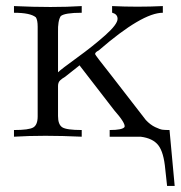

<svg xmlns="http://www.w3.org/2000/svg" viewBox="-20 -451 595 632"><path d="M171 -69Q171 -41 185 -32Q199 -23 249 -23V-1Q185 -4 129.5 -4Q74 -4 26 -1V-23Q75 -23 89.5 -31.5Q104 -40 104 -68V-363Q104 -385 98 -394Q80 -409 26 -409V-431Q90 -428 146 -428Q202 -428 249 -431V-409Q193 -409 180 -398Q170 -383 171 -345V-213Q181 -223 233.5 -261Q286 -299 326.5 -335Q367 -371 367 -389Q367 -404 350 -409Q349 -409 349 -409V-431Q391 -429 432.5 -429Q474 -429 516 -431V-409Q448 -409 305 -285Q293 -279 293 -273Q293 -270 347 -202L460 -56Q475 -40 491 -32.5Q507 -25 515 -24Q523 -23 538 -23L555 161H530L524 106Q519 50 501 27Q483 4 443 -1H341V-23Q383 -23 390 -33Q394 -45 356 -88L244 -233Q243 -234 242 -236L194 -198Q185 -193 178 -186.5Q171 -180 171 -168Z"/></svg>

Font: cwTeXMing
Style: Medium
Weight: 500
Version: Version 1.17